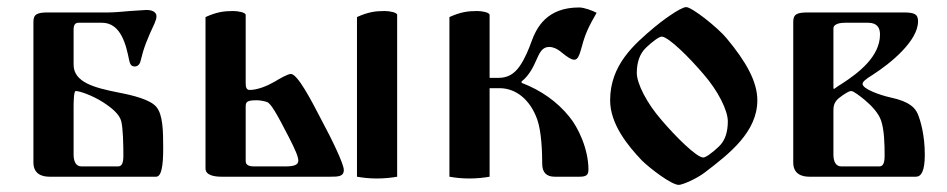

<svg xmlns="http://www.w3.org/2000/svg" viewBox="-20 -497 2664 540"><path d="M74 -40C74 -9 96 0 119 0H419C434 0 439 -30 439 -79C439 -131 438 -174 420 -196C403 -217 354 -229 312 -237C247 -250 187 -265 187 -315V-414C187 -430 194 -433 201 -433H267C321 -433 335 -368 343 -329C345 -320 347 -310 359 -310C371 -310 375 -322 376 -328C384 -362 394 -387 415 -432C419 -442 420 -445 420 -452C420 -461 411 -469 392 -469C390 -469 361 -467 345 -466C324 -464 299 -462 285 -462H116C86 -462 74 -458 74 -436ZM187 -62V-195C187 -205 187 -241 193 -241C204 -241 239 -229 269 -210C297 -192 316 -175 321 -156C326 -136 327 -92 327 -59C327 -37 322 -29 312 -29H209C193 -29 187 -44 187 -62Z M984 0C1001 3 1019 5 1040 5C1061 5 1080 3 1097 0V-455C1097 -462 1076 -466 1062 -466C1035 -466 1015 -463 984 -449ZM558 -23C558 -4 583 0 603 0H909C930 0 947 0 947 -19C947 -36 913 -106 885 -158C855 -216 817 -289 798 -289C789 -289 765 -275 752 -267C731 -255 704 -244 682 -244C672 -244 671 -254 671 -264V-455C671 -462 650 -466 636 -466C609 -466 589 -463 558 -449ZM671 -44V-197C671 -211 675 -215 703 -215C712 -215 726 -212 731 -210C742 -206 758 -178 792 -112C811 -75 819 -56 819 -45C819 -33 806 -29 784 -29H694C680 -29 671 -33 671 -44Z M1244 0C1261 3 1279 5 1300 5C1321 5 1340 3 1357 0V-249H1385C1431 -249 1471 -217 1491 -161C1503 -127 1505 -69 1505 -36C1505 -12 1517 0 1540 0H1610C1629 0 1635 -5 1635 -20C1635 -78 1606 -139 1581 -169C1547 -211 1502 -243 1447 -264V-268C1468 -284 1481 -311 1487 -325C1498 -350 1505 -365 1525 -365C1534 -365 1546 -361 1559 -350C1577 -335 1588 -329 1595 -329C1606 -329 1610 -343 1617 -368C1626 -402 1636 -423 1658 -461C1647 -467 1623 -476 1609 -476C1518 -476 1489 -420 1474 -378C1468 -361 1456 -331 1441 -310C1426 -289 1408 -278 1382 -278H1357V-455C1357 -462 1336 -466 1322 -466C1295 -466 1275 -463 1244 -449Z M1696 -215C1696 -149 1744 -89 1785 -46C1806 -25 1868 23 1889 23C1900 23 1940 5 1961 -11C2032 -65 2110 -126 2110 -215C2110 -267 2079 -323 2023 -390C1998 -420 1926 -477 1910 -477C1893 -477 1835 -433 1820 -420C1763 -372 1696 -314 1696 -215ZM1771 -292C1771 -321 1779 -346 1797 -363C1816 -381 1834 -394 1841 -394C1860 -394 1920 -334 1959 -288C2000 -241 2027 -186 2027 -156C2027 -127 2020 -102 2002 -85C1983 -67 1965 -54 1958 -54C1939 -54 1879 -114 1840 -160C1799 -207 1771 -262 1771 -292Z M2211 -40C2211 -9 2233 0 2256 0H2556C2571 0 2581 -16 2581 -62C2581 -117 2569 -158 2561 -177C2554 -192 2541 -211 2484 -223C2453 -230 2406 -247 2406 -261C2406 -267 2414 -274 2435 -287C2485 -319 2562 -382 2562 -437C2562 -458 2551 -462 2520 -462H2253C2223 -462 2211 -458 2211 -436ZM2324 -62V-188C2324 -209 2334 -218 2350 -229C2363 -238 2370 -241 2374 -241C2381 -241 2401 -225 2412 -216C2431 -200 2451 -179 2458 -158C2467 -132 2468 -92 2468 -59C2468 -37 2463 -29 2453 -29H2346C2330 -29 2324 -44 2324 -62ZM2324 -248V-417C2324 -431 2346 -433 2356 -433H2421C2448 -433 2455 -418 2455 -400C2455 -338 2395 -292 2347 -261C2342 -258 2337 -255 2326 -247Z"/></svg>

Font: Monomakh Unicode
Style: Regular
Weight: 400
Version: Version 1.2